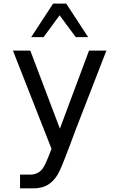

<svg xmlns="http://www.w3.org/2000/svg" viewBox="-20 -824 642 1052"><path d="M271 -804.2H342.8L462.9 -620.6H395L306.6 -740.2L218.8 -620.6H150.9ZM89.8 132.8H143.1Q165 132.8 180.2 126.2Q195.3 119.6 205.1 109.9Q210.4 104.5 216.6 95.2Q222.7 85.9 229.5 71.5Q236.3 57.1 244.4 37.4Q252.4 17.6 262.2 -8.8L50.8 -546.9H146L308.1 -119.1L467.8 -546.9H563L418.9 -175.8Q409.7 -152.3 404.1 -137.5Q398.4 -122.6 394.3 -112.3Q390.1 -102.1 387.5 -94.2Q384.8 -86.4 381.3 -77.6Q377.9 -68.8 373.5 -56.6Q369.1 -44.4 361.8 -25.4Q349.1 8.3 339.4 33.4Q329.6 58.6 322 77.1Q314.5 95.7 308.3 108.9Q302.2 122.1 296.4 131.8Q274.9 168.5 242.9 188.2Q210.9 208 162.1 208H89.8Z"/></svg>

Font: Hack
Style: Regular
Weight: 400
Monospace: yes
Designer: Christopher Simpkins
Foundry: Christopher Simpkins
Version: Version 2.019; ttfautohint (v1.4.1) -l 4 -r 80 -G 350 -x 0 -